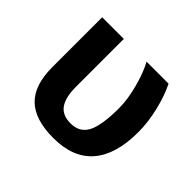

<svg xmlns="http://www.w3.org/2000/svg" viewBox="-131 -690 861 861"><g transform="rotate(45 300.0 -259.0)"><path d="M548.3 -278.8Q548.3 -136.2 485.1 -63.2Q421.9 9.8 297.4 9.8Q180.2 9.8 124.8 -44.2Q69.3 -98.1 69.3 -211.4V-528.3H206.5V-224.6Q206.5 -158.2 229.7 -124.8Q252.9 -91.3 305.7 -91.3Q362.3 -91.3 386.7 -137.7Q411.1 -184.1 411.1 -294.4Q411.1 -349.1 392.8 -417.5Q374.5 -485.8 350.6 -528.3H490.2Q515.6 -477.5 532 -409.2Q548.3 -340.8 548.3 -278.8Z"/></g></svg>

Font: Cousine
Style: Bold
Weight: 700
Monospace: yes
Designer: Steve Matteson
Foundry: Ascender Corporation
Version: Version 1.20